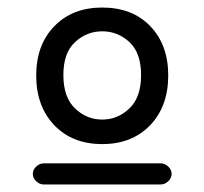

<svg xmlns="http://www.w3.org/2000/svg" viewBox="-20 -741 542 509"><path d="M251 -359Q172 -359 124 -409Q76 -459 76 -541Q76 -622 124 -671.5Q172 -721 251 -721Q331 -721 378.5 -671.5Q426 -622 426 -541Q426 -459 378 -409Q330 -359 251 -359ZM251 -424Q292 -424 323 -453.5Q354 -483 354 -542Q354 -601 323 -629.5Q292 -658 251 -658Q210 -658 179 -629.5Q148 -601 148 -542Q148 -483 179 -453.5Q210 -424 251 -424ZM96 -252Q85 -252 76 -260.5Q67 -269 67 -280Q67 -291 76 -299.5Q85 -308 96 -308H406Q417 -308 426 -299.5Q435 -291 435 -280Q435 -269 426 -260.5Q417 -252 406 -252Z"/></svg>

Font: Huninn
Style: Regular
Weight: 400
Designer: justfont
Foundry: justfont
Version: Version 1.003